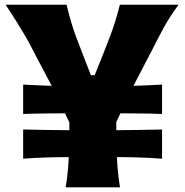

<svg xmlns="http://www.w3.org/2000/svg" viewBox="-20 -802 790 822"><path d="M261.2 0Q266.6 -33.2 269.8 -64.9Q272.9 -96.7 274.4 -129.4Q228.5 -129.4 179.9 -127.9Q131.3 -126.5 79.1 -122.6V-247.6Q132.8 -246.1 181.6 -245.6Q230.5 -245.1 276.9 -244.6V-278.3L258.3 -316.9Q215.8 -316.4 171.4 -316.2Q127 -315.9 79.1 -314V-439.9Q111.3 -438 142.1 -436.8Q172.9 -435.5 201.2 -434.6L124 -581.1Q109.4 -610.8 94 -637.7Q78.6 -664.6 57.6 -698.5Q36.6 -732.4 3.9 -781.7H265.1Q275.4 -739.3 284.4 -708.5Q293.5 -677.7 303.5 -650.4Q313.5 -623 326.7 -589.4L369.1 -480H385.3L429.7 -590.8Q442.9 -624 453.1 -651.6Q463.4 -679.2 472.9 -709.5Q482.4 -739.7 493.2 -781.7H744.6Q708 -732.9 680.2 -681.9Q652.3 -630.9 627.9 -581.5L551.3 -434.6Q580.1 -435.5 610.8 -436.8Q641.6 -438 673.8 -439.9V-314Q626.5 -315.9 582 -316.2Q537.6 -316.4 495.6 -316.9L478 -280.3V-244.6Q523.9 -245.1 572.5 -245.6Q621.1 -246.1 673.8 -247.6V-122.6Q622.1 -126.5 574 -127.9Q525.9 -129.4 480.5 -129.4Q481.9 -96.7 485.1 -64.9Q488.3 -33.2 493.7 0Z"/></svg>

Font: Pinar DS4 ExtraBold
Style: Regular
Weight: 800
Designer: Amin Abedi
Version: Version 3.000